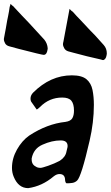

<svg xmlns="http://www.w3.org/2000/svg" viewBox="-99 -967 573 994"><path d="M127 -683Q118 -683 -2 -714L-50 -727Q-66 -731 -72.5 -742.5Q-79 -754 -79 -765Q-79 -769 -78 -771L-69 -819Q-61 -868 -57 -884Q-52 -908 -49 -931Q-45 -942 -45 -946L-46 -947Q-44 -947 -35 -938L-27 -932L-29 -933L12 -889Q29 -873 132 -760L131 -761Q146 -742 148 -717L147 -709Q143 -683 127 -683ZM434 -656Q432 -656 429.5 -657Q427 -658 423 -659Q350 -675 281 -694Q269 -697 255 -701Q241 -705 234 -716.5Q227 -728 227 -739Q227 -744 228 -746.5Q229 -749 229 -750L261 -921L271 -911L278 -906Q297 -884 318 -863Q380 -796 393 -784L438 -734Q454 -716 454 -690L453 -682Q451 -669 445.5 -662.5Q440 -656 434 -656ZM47 7Q-4 7 -28 -52Q-37 -73 -37 -98Q-37 -147 -11 -193Q15 -239 52 -265Q145 -326 240 -336Q267 -340 275.5 -355Q284 -370 284 -394Q284 -429 270.5 -445.5Q257 -462 223 -462Q156 -462 108 -413Q94 -400 91 -400L65 -437Q59 -444 59 -457Q59 -473 72 -487Q162 -577 273 -577Q325 -577 349 -556.5Q373 -536 380 -501Q387 -466 387 -424Q387 -334 365 -239Q322 -52 300 -32Q289 -22 275 -20Q261 -18 247 -18Q240 -18 238 -34Q238 -66 209 -66Q194 -66 179 -54Q119 -3 47 7ZM111 -98Q119 -98 151 -109Q183 -120 211 -135Q240 -154 245 -182L249 -199Q251 -205 251 -211Q251 -240 215 -240Q170 -240 121 -218Q75 -198 65 -147V-141Q65 -113 90 -103L87 -104Q96 -98 111 -98Z"/></svg>

Font: Bangerz
Style: Regular
Weight: 400
Designer: vernon adams
Foundry: Vernon Adams
Version: Version 2.10;February 7, 2025;FontCreator 13.0.0.2683 64-bit